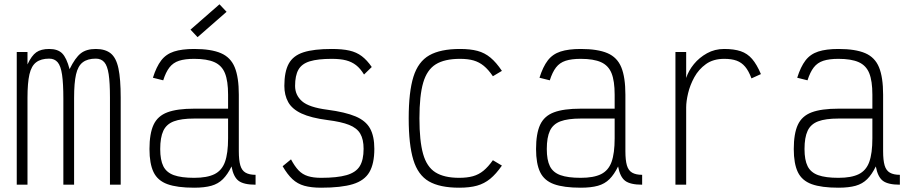

<svg xmlns="http://www.w3.org/2000/svg" viewBox="-20 -860 4240 894"><path d="M58 0V-618H108V-560Q127 -601 149 -616.5Q171 -632 209 -632Q249 -632 269.5 -611.5Q290 -591 304 -538Q330 -591 356 -611.5Q382 -632 426 -632Q470 -632 495.5 -611.5Q521 -591 531.5 -541.5Q542 -492 542 -406V0H492V-406Q492 -475 486 -514.5Q480 -554 465.5 -570.5Q451 -587 426 -587Q388 -587 365.5 -570Q343 -553 334 -513.5Q325 -474 325 -404V0H275V-400Q275 -471 269 -512Q263 -553 248.5 -570Q234 -587 209 -587Q171 -587 148.5 -570Q126 -553 117 -513.5Q108 -474 108 -404V0Z M884 14Q805 14 759.5 -2.5Q714 -19 695 -58.5Q676 -98 676 -166Q676 -238 695 -279Q714 -320 759.5 -337Q805 -354 884 -354H1042V-419Q1042 -483 1027.5 -519Q1013 -555 978.5 -570.5Q944 -586 884 -586Q841 -586 813.5 -577Q786 -568 769 -546Q752 -524 740 -486L692 -498Q708 -549 730.5 -578.5Q753 -608 790 -620Q827 -632 884 -632Q963 -632 1008.5 -612.5Q1054 -593 1073 -546.5Q1092 -500 1092 -419V-156Q1092 -114 1099 -90Q1106 -66 1123.5 -56Q1141 -46 1170 -46V0Q1115 0 1091 -18Q1067 -36 1058 -85Q1040 -48 1018 -26Q996 -4 964 5Q932 14 884 14ZM884 -32Q944 -32 978.5 -49Q1013 -66 1027.5 -106Q1042 -146 1042 -216V-308H884Q824 -308 789.5 -295Q755 -282 740.5 -251Q726 -220 726 -166Q726 -115 740.5 -86Q755 -57 789.5 -44.5Q824 -32 884 -32ZM900 -687 867 -722 1002 -840 1035 -805Z M1475 14Q1429 14 1397 5Q1365 -4 1341.5 -26Q1318 -48 1296 -86L1335 -118Q1352 -86 1370 -67Q1388 -48 1413.5 -40Q1439 -32 1475 -32Q1550 -32 1593.5 -44.5Q1637 -57 1655 -86Q1673 -115 1673 -167Q1673 -211 1657.5 -237.5Q1642 -264 1605.5 -278.5Q1569 -293 1505 -301Q1428 -311 1384 -331.5Q1340 -352 1322 -384.5Q1304 -417 1304 -460Q1304 -526 1324.5 -563.5Q1345 -601 1393 -616.5Q1441 -632 1525 -632Q1574 -632 1607 -624.5Q1640 -617 1664.5 -598.5Q1689 -580 1711 -548L1675 -513Q1658 -541 1638 -556.5Q1618 -572 1591.5 -579Q1565 -586 1525 -586Q1460 -586 1422.5 -574.5Q1385 -563 1369.5 -535.5Q1354 -508 1354 -460Q1354 -417 1386.5 -388.5Q1419 -360 1505 -349Q1588 -338 1635.5 -318Q1683 -298 1703 -262Q1723 -226 1723 -167Q1723 -98 1700 -58.5Q1677 -19 1623 -2.5Q1569 14 1475 14Z M2118 14Q2028 14 1977 -15.5Q1926 -45 1904.5 -116Q1883 -187 1883 -309Q1883 -432 1905 -502.5Q1927 -573 1979 -602.5Q2031 -632 2122 -632Q2170 -632 2203.5 -623Q2237 -614 2264 -591.5Q2291 -569 2317 -530L2275 -505Q2254 -536 2232.5 -553.5Q2211 -571 2185 -578.5Q2159 -586 2122 -586Q2050 -586 2009 -560.5Q1968 -535 1950.5 -475Q1933 -415 1933 -309Q1933 -204 1950 -143.5Q1967 -83 2007.5 -57.5Q2048 -32 2118 -32Q2155 -32 2182 -39.5Q2209 -47 2231 -65Q2253 -83 2275 -114L2317 -89Q2290 -50 2262.5 -27.5Q2235 -5 2201 4.5Q2167 14 2118 14Z M2684 14Q2605 14 2559.5 -2.5Q2514 -19 2495 -58.5Q2476 -98 2476 -166Q2476 -238 2495 -279Q2514 -320 2559.5 -337Q2605 -354 2684 -354H2842V-419Q2842 -483 2827.5 -519Q2813 -555 2778.5 -570.5Q2744 -586 2684 -586Q2641 -586 2613.5 -577Q2586 -568 2569 -546Q2552 -524 2540 -486L2492 -498Q2508 -549 2530.5 -578.5Q2553 -608 2590 -620Q2627 -632 2684 -632Q2763 -632 2808.5 -612.5Q2854 -593 2873 -546.5Q2892 -500 2892 -419V-156Q2892 -114 2899 -90Q2906 -66 2923.5 -56Q2941 -46 2970 -46V0Q2915 0 2891 -18Q2867 -36 2858 -85Q2840 -48 2818 -26Q2796 -4 2764 5Q2732 14 2684 14ZM2684 -32Q2744 -32 2778.5 -49Q2813 -66 2827.5 -106Q2842 -146 2842 -216V-308H2684Q2624 -308 2589.5 -295Q2555 -282 2540.5 -251Q2526 -220 2526 -166Q2526 -115 2540.5 -86Q2555 -57 2589.5 -44.5Q2624 -32 2684 -32Z M3125 0V-618H3175V-497Q3186 -531 3211 -561.5Q3236 -592 3272 -612Q3308 -632 3352 -632Q3398 -632 3429 -621.5Q3460 -611 3482 -585.5Q3504 -560 3523 -515L3479 -495Q3466 -530 3449.5 -549.5Q3433 -569 3410 -577.5Q3387 -586 3352 -586Q3301 -586 3267 -561.5Q3233 -537 3213 -500.5Q3193 -464 3184 -426Q3175 -388 3175 -360V0Z M3884 14Q3805 14 3759.5 -2.5Q3714 -19 3695 -58.5Q3676 -98 3676 -166Q3676 -238 3695 -279Q3714 -320 3759.5 -337Q3805 -354 3884 -354H4042V-419Q4042 -483 4027.5 -519Q4013 -555 3978.5 -570.5Q3944 -586 3884 -586Q3841 -586 3813.5 -577Q3786 -568 3769 -546Q3752 -524 3740 -486L3692 -498Q3708 -549 3730.5 -578.5Q3753 -608 3790 -620Q3827 -632 3884 -632Q3963 -632 4008.5 -612.5Q4054 -593 4073 -546.5Q4092 -500 4092 -419V-156Q4092 -114 4099 -90Q4106 -66 4123.5 -56Q4141 -46 4170 -46V0Q4115 0 4091 -18Q4067 -36 4058 -85Q4040 -48 4018 -26Q3996 -4 3964 5Q3932 14 3884 14ZM3884 -32Q3944 -32 3978.5 -49Q4013 -66 4027.5 -106Q4042 -146 4042 -216V-308H3884Q3824 -308 3789.5 -295Q3755 -282 3740.5 -251Q3726 -220 3726 -166Q3726 -115 3740.5 -86Q3755 -57 3789.5 -44.5Q3824 -32 3884 -32Z"/></svg>

Font: Victor Mono Thin Thin
Style: Regular
Weight: 250
Monospace: yes
Version: Version 1.561;gftools[0.9.30]